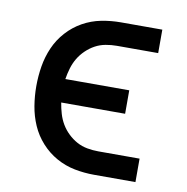

<svg xmlns="http://www.w3.org/2000/svg" viewBox="-65 -583 629 645"><g transform="rotate(10 250.0 -260.0)"><path d="M297 0Q263 0 230 -6.5Q197 -13 167.5 -29.5Q138 -46 115 -71.5Q92 -97 78.5 -128Q65 -159 59.5 -192.5Q54 -226 54 -260Q54 -294 59.5 -327.5Q65 -361 78.5 -392Q92 -423 115 -448.5Q138 -474 167.5 -490.5Q197 -507 230 -513.5Q263 -520 297 -520H438V-440H297Q278 -440 259 -436.5Q240 -433 223.5 -424Q207 -415 193 -401.5Q179 -388 169.5 -372Q160 -356 154.5 -337.5Q149 -319 146 -300H364V-220H146Q149 -201 154.5 -182.5Q160 -164 169.5 -148Q179 -132 193 -118.5Q207 -105 223.5 -96Q240 -87 259 -83.5Q278 -80 297 -80H438V0Z"/></g></svg>

Font: Iosevka Curly Medium
Style: Regular
Weight: 500
Monospace: yes
Designer: Belleve Invis
Foundry: Belleve Invis
Version: Version 22.1.2; ttfautohint (v1.8.4)